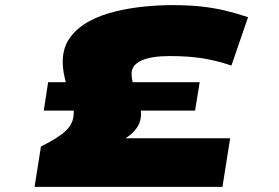

<svg xmlns="http://www.w3.org/2000/svg" viewBox="-20 -730 1090 750"><path d="M115 0 140 -158Q208 -191 238 -220Q268 -249 268 -289Q268 -294 268 -298H151L168 -409H237Q232 -428 228.5 -447.5Q225 -467 225 -488Q225 -544 253.5 -583Q282 -622 328.5 -647Q375 -672 431.5 -685.5Q488 -699 545 -704.5Q602 -710 649 -710Q719 -710 767.5 -704.5Q816 -699 858 -689Q900 -679 949 -663L884 -474Q824 -494 769.5 -502.5Q715 -511 643 -511Q571 -511 532.5 -493.5Q494 -476 494 -442Q494 -428 498 -409H760L742 -298H530Q531 -292 531 -288Q531 -252 512.5 -228Q494 -204 470 -190H879L849 0Z"/></svg>

Font: Georama ExtraExtended Black
Style: Italic
Weight: 900
Width: 8
Italic angle: -9°
Designer: Jean-Baptiste Levee
Foundry: Production Type
Version: Version 1.000